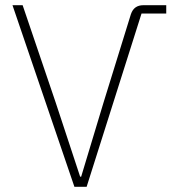

<svg xmlns="http://www.w3.org/2000/svg" viewBox="-20 -718 673 738"><path d="M313 0H266L28 -698H67L194 -324L288 -39H292L378 -324L483 -663Q489 -681 501 -689.5Q513 -698 531 -698H619V-666H524Z"/></svg>

Font: IBM Plex Sans ExtraLight
Style: Regular
Weight: 250
Designer: Mike Abbink, Paul van der Laan, Pieter van Rosmalen
Foundry: Bold Monday
Version: Version 3.201